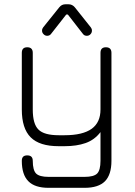

<svg xmlns="http://www.w3.org/2000/svg" viewBox="-20 -700 648 920"><path d="M385.5 200C385.5 200 212.5 200 212.5 200C169 200 136.5 189.5 116 168.5C95 147.5 84.5 115 84.5 70.5C84.5 70.5 84.5 70.5 84.5 70.5C84.5 53 93 44.5 110.5 44.5C110.5 44.5 110.5 44.5 110.5 44.5C128 44.5 137 53 137 70.5C137 70.5 137 70.5 137 70.5C137 100.5 142.5 121 153 131.5C163.5 142 183.5 147.5 212.5 147.5C212.5 147.5 212.5 147.5 212.5 147.5C212.5 147.5 385.5 147.5 385.5 147.5C415 147.5 435 142 445.5 131.5C456 121 461.5 100.5 461.5 70.5C461.5 70.5 461.5 70.5 461.5 70.5C461.5 70.5 461.5 -67 461.5 -67C442.5 -42 418.5 -24.5 390 -14.5C361.5 -4.5 328 0.5 289.5 0.5C289.5 0.5 289.5 0.5 289.5 0.5C289.5 0.5 261.5 0.5 261.5 0.5C200 0.5 155.5 -13.5 127 -42C98.5 -70.5 84.5 -115 84.5 -175.5C84.5 -175.5 84.5 -175.5 84.5 -175.5C84.5 -175.5 84.5 -447 84.5 -447C84.5 -464.5 93 -473.5 110.5 -473.5C110.5 -473.5 110.5 -473.5 110.5 -473.5C128 -473.5 137 -464.5 137 -447C137 -447 137 -447 137 -447C137 -447 137 -175.5 137 -175.5C137 -129 146 -97 164.5 -79C182.5 -61 215 -52 261.5 -52C261.5 -52 261.5 -52 261.5 -52C261.5 -52 289.5 -52 289.5 -52C348 -52 391 -62.5 419.5 -83C447.5 -103.5 461.5 -134 461.5 -175.5C461.5 -175.5 461.5 -175.5 461.5 -175.5C461.5 -175.5 461.5 -447 461.5 -447C461.5 -464.5 470 -473.5 487.5 -473.5C487.5 -473.5 487.5 -473.5 487.5 -473.5C505 -473.5 514 -464.5 514 -447C514 -447 514 -447 514 -447C514 -447 514 70.5 514 70.5C514 115 503.5 147.5 483 168.5C462 189.5 429.5 200 385.5 200C385.5 200 385.5 200 385.5 200ZM206 -528.5C206 -528.5 206 -528.5 206 -528.5C199.5 -528.5 193.5 -531 189 -536C184 -540.5 181.5 -546.5 181.5 -553C181.5 -553 181.5 -553 181.5 -553C181.5 -556.5 182 -559.5 183 -562C184 -564.5 185.5 -566.5 187 -569C187 -569 187 -569 187 -569C187 -569 264 -665 264 -665C271.5 -674.5 281.5 -679.5 293.5 -679.5C293.5 -679.5 293.5 -679.5 293.5 -679.5C293.5 -679.5 308.5 -679.5 308.5 -679.5C320.5 -679.5 330.5 -674.5 338.5 -665C338.5 -665 338.5 -665 338.5 -665C338.5 -665 415 -569 415 -569C416.5 -566.5 418 -564.5 419 -562C420 -559.5 420.5 -556.5 420.5 -553C420.5 -553 420.5 -553 420.5 -553C420.5 -546.5 418 -540.5 413.5 -536C409 -531 403 -528.5 396 -528.5C396 -528.5 396 -528.5 396 -528.5C387.5 -528.5 381.5 -531.5 377 -538C377 -538 377 -538 377 -538C377 -538 305 -630.5 305 -630.5C305 -630.5 297.5 -630.5 297.5 -630.5C297.5 -630.5 225 -538 225 -538C220.5 -531.5 214 -528.5 206 -528.5Z"/></svg>

Font: Jura-Fortis-Regular
Style: Regular
Weight: 500
Designer: Daniel Johnson, Alexei Vanyashin, Mirko Velimirovic
Foundry: Daniel Johnson
Version: ""